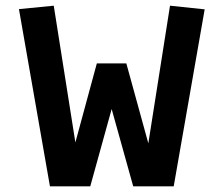

<svg xmlns="http://www.w3.org/2000/svg" viewBox="-20 -654 785 674"><path d="M155.3 0 46.5 -622 168.7 -634 258.4 -66.7 221.3 -68.2 319.9 -431.4H423.5L523.7 -67.2L487.3 -65.8L576.8 -634L698.5 -621.2L589.8 0H447.6L342.2 -378H401.5L296.9 0Z"/></svg>

Font: Anaheim
Style: Regular
Weight: 400
Designer: Vernon Adams
Foundry: Vernon Adams
Version: Version 2.001